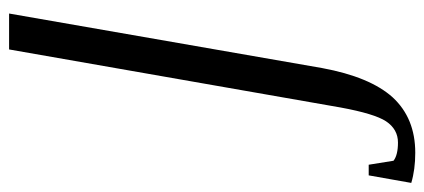

<svg xmlns="http://www.w3.org/2000/svg" viewBox="-282 -462 956 433"><g transform="rotate(90 196.5 -246.0)"><path d="M302 -665Q272 -665 254 -638Q237 -612 223 -536L92 212H11L134 -494Q154 -602 200 -653Q247 -704 325 -704Q363 -704 393 -695L376 -599H352L343 -655Q330 -665 302 -665Z"/></g></svg>

Font: Libra Serif Modern
Style: Italic
Weight: 400
Italic angle: -12°
Designer: Stefan Peev, Context Ltd
Foundry: Stefan Peev, Context Ltd
Version: Version 1.000